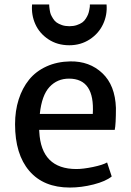

<svg xmlns="http://www.w3.org/2000/svg" viewBox="-20 -843 594 871"><path d="M296.9 7.8Q177.7 7.8 113 -67.6Q48.3 -143.1 48.3 -279.3Q48.3 -340.3 64.7 -391.8Q81.1 -443.4 111.8 -481.4Q142.6 -519.5 190.7 -541.5Q238.8 -563.5 298.8 -564.5Q386.2 -565.9 444.3 -511Q502.4 -456.1 505.9 -353.5Q505.9 -278.8 500.5 -253.9H157.7Q157.7 -252.4 158 -249.8Q158.2 -247.1 158.2 -245.6Q166.5 -76.2 326.7 -76.2Q356.9 -76.2 401.6 -85.4Q446.3 -94.7 465.8 -106L486.8 -42.5Q460 -20.5 404.8 -6.3Q349.6 7.8 296.9 7.8ZM293 -486.3Q239.7 -486.3 204.6 -448.5Q169.4 -410.6 160.6 -326.2H400.9Q410.6 -486.3 293 -486.3ZM294.4 -637.7Q240.2 -637.7 199.7 -664.6Q159.2 -691.4 140.4 -733.2Q121.6 -774.9 125.5 -822.8H203.1Q203.6 -815.4 203.6 -812.7Q203.6 -810.1 205.6 -797.6Q207.5 -785.2 210.4 -777.8Q213.4 -770.5 220.5 -759Q227.5 -747.6 236.8 -741Q246.1 -734.4 261 -729.2Q275.9 -724.1 294.9 -724.1Q313.5 -724.1 328.6 -729.2Q343.8 -734.4 353.3 -741.2Q362.8 -748 369.6 -759Q376.5 -770 379.6 -778.1Q382.8 -786.1 385 -797.6Q387.2 -809.1 387.5 -812.7Q387.7 -816.4 387.7 -822.8H463.4Q467.3 -775.4 447.5 -733.2Q427.7 -690.9 387 -664.3Q346.2 -637.7 294.4 -637.7Z"/></svg>

Font: HaufeMerriweatherSans
Style: Regular
Weight: 400
Designer: Eben Sorkin ( eben@eyebytes.com )
Foundry: Eben Sorkin
Version: Version 1.56